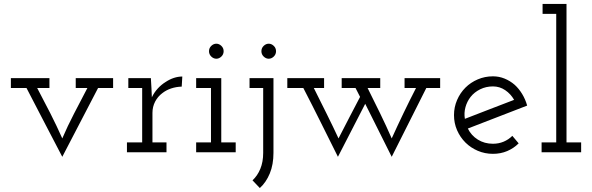

<svg xmlns="http://www.w3.org/2000/svg" viewBox="-20 -770 2994 971"><path d="M476 -325H552V-375H363V-325H422Q388 -260 354.5 -195.5Q321 -131 295 -70Q267 -133 234.5 -197Q202 -261 168 -325H230V-375H35V-325H114Q159 -238 204 -151.5Q249 -65 295 23Q340 -65 385.5 -151Q431 -237 476 -325Z M822 0V-50H751V-199Q751 -230 764.5 -256Q778 -282 801 -299Q820 -314 845 -322.5Q870 -331 899 -332L902 -383Q881 -383 859.5 -376Q838 -369 817 -355Q796 -342 778 -322.5Q760 -303 748 -278Q747 -297 747 -300Q747 -303 746 -323L743 -375H629V-325H699V-50H622V0Z M1172 0V-50H1099V-375H972V-325H1047V-50H972V0ZM1111 -511Q1111 -527 1099.5 -538Q1088 -549 1074 -549Q1060 -549 1048.5 -538Q1037 -527 1037 -511Q1037 -495 1048.5 -484Q1060 -473 1074 -473Q1088 -473 1099.5 -484Q1111 -495 1111 -511Z M1363 3V-375H1242V-325H1311V3Q1311 49 1296.5 84Q1282 119 1257 142L1294 181Q1326 152 1344.5 107Q1363 62 1363 3ZM1376 -511Q1376 -527 1364.5 -538Q1353 -549 1339 -549Q1325 -549 1313.5 -538Q1302 -527 1302 -511Q1302 -495 1313.5 -484Q1325 -473 1339 -473Q1353 -473 1364.5 -484Q1376 -495 1376 -511Z M1827 -245 1961 23Q2005 -65 2048.5 -151Q2092 -237 2136 -325H2206V-375H2026V-325H2084Q2051 -261 2020.5 -197.5Q1990 -134 1961 -70Q1933 -134 1902 -197.5Q1871 -261 1839 -325H1903V-375H1708V-325H1778L1801 -280Q1774 -229 1748.5 -179.5Q1723 -130 1692 -70Q1666 -126 1632.5 -193.5Q1599 -261 1567 -325H1619V-375H1433V-325H1514Q1559 -238 1602 -151.5Q1645 -65 1689 23Z M2473 -333Q2507 -333 2535 -314Q2563 -295 2580 -265Q2517 -241 2455 -217Q2393 -193 2331 -169Q2326 -199 2334 -228Q2342 -257 2360 -280Q2379 -304 2408.5 -318.5Q2438 -333 2473 -333ZM2603 -45 2571 -83Q2552 -64 2527 -53.5Q2502 -43 2473 -43Q2430 -43 2396.5 -64Q2363 -85 2346 -120Q2421 -149 2496 -178Q2571 -207 2646 -236Q2637 -268 2620.5 -295Q2604 -322 2583 -341Q2560 -361 2532 -372.5Q2504 -384 2473 -384Q2432 -384 2396 -368.5Q2360 -353 2334 -327Q2307 -300 2291.5 -264Q2276 -228 2276 -188Q2276 -147 2291.5 -111.5Q2307 -76 2334 -49Q2360 -23 2396 -7.5Q2432 8 2473 8Q2512 8 2545 -6Q2578 -20 2603 -45Z M2919 0V-50H2845V-750H2724V-700H2793V-50H2719V0Z"/></svg>

Font: Josefin Slab Medium
Style: Regular
Weight: 500
Designer: Santiago Orozco
Foundry: Typemade
Version: Version 2.000